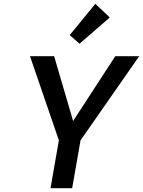

<svg xmlns="http://www.w3.org/2000/svg" viewBox="-20 -991 753 1011"><path d="M347 -806 482 -971 558 -899 399 -761ZM713 -695 404 -252 360 0H246L290 -252L138 -695H265L365 -354L587 -695Z"/></svg>

Font: Fz Poppins Med
Style: Italic
Weight: 500
Italic angle: -10°
Designer: Ninad Kale (Devanagari), Jonny Pinhorn (Latin)
Foundry: Indian Type Foundry
Version: Vit hóa bi Vntype.Com & FontZin.Com